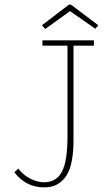

<svg xmlns="http://www.w3.org/2000/svg" viewBox="-20 -797 478 828"><path d="M170 11Q92 11 42 -54L59 -70Q80 -42 110.5 -26.5Q141 -11 170 -11Q223 -11 247 -56.5Q271 -102 271 -208V-600H163V-623H385V-600H297V-209Q299 -87 265 -37.5Q231 12 170 11ZM175 -672 161 -688 277 -777H286L404 -688L391 -673L282 -749Z"/></svg>

Font: Inconsolata SemiCondensed ExtraLight
Style: Regular
Weight: 200
Width: 4
Monospace: yes
Designer: Raph Levien, Cyreal, Brenton Simpson
Foundry: Raph Levien, Cyreal, Google
Version: Version 3.100; ttfautohint (v1.8.4.7-5d5b)